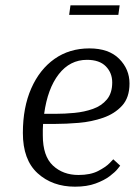

<svg xmlns="http://www.w3.org/2000/svg" viewBox="-20 -692 507 722"><path d="M425 -636H240L245 -672H430ZM432 -69Q432 -69 422.5 -57Q413 -45 392.5 -29.5Q372 -14 339.5 -2Q307 10 262 10Q177 10 121.5 -40.5Q66 -91 66 -192Q66 -288 97.5 -359.5Q129 -431 185 -470.5Q241 -510 316 -510Q389 -510 428 -471Q467 -432 467 -378Q467 -325 439 -294.5Q411 -264 367.5 -249Q324 -234 276 -230Q228 -226 187 -226H142Q141 -216 141 -205Q141 -194 141 -183Q141 -105 179 -69.5Q217 -34 275 -34Q320 -34 349 -49Q378 -64 392 -78.5Q406 -93 406 -93ZM307 -467Q243 -467 201 -413Q159 -359 146 -264H189Q223 -264 260 -267.5Q297 -271 329.5 -282.5Q362 -294 382 -318Q402 -342 402 -382Q402 -418 378 -442.5Q354 -467 307 -467Z"/></svg>

Font: Arsenal SC
Style: Italic
Weight: 400
Italic angle: -9.10001°
Designer: Andrij Shevchenko
Foundry: Stairsfor
Version: Version 2.001; ttfautohint (v1.8.4.7-5d5b)